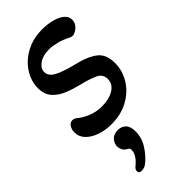

<svg xmlns="http://www.w3.org/2000/svg" viewBox="-298 -708 1090 1090"><g transform="rotate(-45 247.0 -163.0)"><path d="M196 13Q147 13 105.5 -1.5Q64 -16 39 -42Q14 -68 14 -103Q14 -126 25 -143.5Q36 -161 55 -161Q67 -161 80 -152Q105 -130 144.5 -113.5Q184 -97 229 -97Q288 -97 325.5 -120.5Q363 -144 363 -184Q363 -222 328 -239Q293 -256 231 -271Q185 -282 142.5 -299Q100 -316 72.5 -346.5Q45 -377 45 -428Q45 -467 62 -505.5Q79 -544 112 -576Q145 -608 192 -627.5Q239 -647 298 -647Q342 -647 378.5 -637Q415 -627 436.5 -609Q458 -591 458 -565Q458 -545 447 -530Q436 -515 421 -506.5Q406 -498 395 -498Q385 -498 368 -507Q340 -522 305.5 -530.5Q271 -539 245 -539Q196 -539 165.5 -517.5Q135 -496 135 -467Q135 -435 173.5 -413.5Q212 -392 312 -368Q380 -350 418 -318.5Q456 -287 456 -219Q456 -158 423.5 -105Q391 -52 332.5 -19.5Q274 13 196 13ZM131 321Q109 321 109 302Q109 287 131 271Q150 255 162 235Q174 215 174 193Q174 187 170 183Q166 179 155 173Q142 165 135.5 151.5Q129 138 129 125Q129 100 147 80.5Q165 61 198 61Q226 61 245 79Q264 97 264 137Q264 189 237 231.5Q210 274 179 300Q165 313 152.5 317Q140 321 131 321Z"/></g></svg>

Font: Akaya Kanadaka
Style: Regular
Weight: 400
Designer: Vaishnavi Murthy Yerkadithaya, Juan Luis Blanco Aristondo
Version: Version 1.002; ttfautohint (v1.8.3)